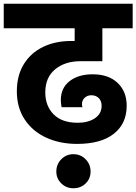

<svg xmlns="http://www.w3.org/2000/svg" viewBox="-37 -760 729 1026"><path d="M394 -433Q310 -433 257.5 -389.5Q205 -346 205 -266Q205 -194 249.5 -149Q294 -104 378 -104Q434 -104 470 -128Q506 -152 506 -195Q506 -220 491 -235.5Q476 -251 451 -251Q430 -251 415.5 -237.5Q401 -224 401 -203Q401 -193 404 -187H292Q288 -213 288 -225Q288 -290 335 -326.5Q382 -363 458 -363Q543 -363 591.5 -317Q640 -271 640 -195Q640 -99 571 -45Q502 9 375 9Q283 9 210 -24.5Q137 -58 95 -121.5Q53 -185 53 -272Q53 -357 90.5 -417.5Q128 -478 193.5 -509.5Q259 -541 343 -541H362V-609H-17V-740H672V-609H510V-433ZM447 157Q447 195 420.5 220.5Q394 246 355 246Q317 246 290.5 220Q264 194 264 157Q264 118 290.5 91Q317 64 355 64Q394 64 420.5 91Q447 118 447 157Z"/></svg>

Font: Fz Poppins
Style: Bold
Weight: 700
Designer: Ninad Kale (Devanagari), Jonny Pinhorn (Latin)
Foundry: Indian Type Foundry
Version: Vit hóa bi Vntype.Com & FontZin.Com